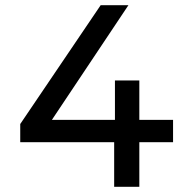

<svg xmlns="http://www.w3.org/2000/svg" viewBox="-20 -720 699 740"><path d="M58 -172H420V0H517V-172H647V-258H517V-410H423V-258H180L475 -700H368L58 -242Z"/></svg>

Font: Chess Sans Medium
Style: Regular
Weight: 500
Designer: Wolf Bōese
Foundry: Wolf Bōese
Version: Version 7.223;Glyphs 3.3 (3306)